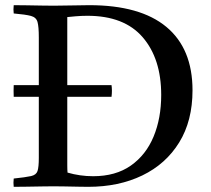

<svg xmlns="http://www.w3.org/2000/svg" viewBox="-20 -721 814 742"><path d="M33 1Q31 -14 33 -31Q80 -36 100 -40.5Q120 -45 125 -60Q130 -75 130 -111V-347H33Q32 -371 33 -392H130V-576Q130 -618 125 -636Q120 -654 99.5 -659.5Q79 -665 33 -669Q31 -684 33 -701Q54 -701 83 -700.5Q112 -700 140.5 -699.5Q169 -699 188 -699Q219 -699 259 -700Q299 -701 325 -701Q522 -701 623 -617Q724 -533 724 -372Q724 -254 672.5 -170.5Q621 -87 530 -43Q439 1 321 1Q307 1 282 0.5Q257 0 231 -0.5Q205 -1 187 -1Q171 -1 142 -0.5Q113 0 83 0.5Q53 1 33 1ZM411 -347H240V-124Q240 -99 240 -82Q240 -65 241 -54Q289 -40 340 -40Q427 -40 485.5 -81Q544 -122 573.5 -193Q603 -264 603 -354Q603 -494 531.5 -577Q460 -660 318 -660Q294 -660 272 -658Q250 -656 240 -655V-392H411Q414 -371 411 -347Z"/></svg>

Font: Tiro Devanagari Hindi
Style: Regular
Weight: 400
Designer: Devanagari: John Hudson & Fiona Ross. Latin: John Hudson.
Foundry: Tiro Typeworks Ltd.
Version: Version 1.52